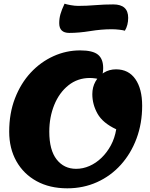

<svg xmlns="http://www.w3.org/2000/svg" viewBox="-20 -999 813 1044"><path d="M346 25Q250 25 179 -14Q108 -53 69 -122.5Q30 -192 30 -283Q30 -383 61.5 -464.5Q93 -546 147 -604Q201 -662 270.5 -693.5Q340 -725 416 -725Q484 -725 512.5 -702Q541 -679 541 -629Q541 -611 538 -598Q535 -585 527 -567Q517 -570 499.5 -572.5Q482 -575 469 -575Q402 -575 352 -535Q302 -495 275 -428.5Q248 -362 248 -283Q248 -183 288 -132Q328 -81 394 -81Q431 -81 466.5 -96.5Q502 -112 532 -141Q562 -170 583 -209Q604 -248 612 -296Q539 -330 510.5 -380.5Q482 -431 482 -487Q482 -525 499 -555.5Q516 -586 545 -604Q574 -622 611 -622Q679 -622 716 -569Q753 -516 753 -424Q753 -328 722.5 -246Q692 -164 637 -103Q582 -42 507.5 -8.5Q433 25 346 25ZM357 -820Q302 -820 302 -873Q302 -898 308.5 -921.5Q315 -945 331 -979Q342 -975 364.5 -971Q387 -967 405 -967Q451 -967 498.5 -971Q546 -975 596 -975Q677 -975 677 -902Q677 -882 672.5 -864.5Q668 -847 659 -832Q650 -835 628.5 -837.5Q607 -840 587 -840Q532 -840 470.5 -830Q409 -820 357 -820Z"/></svg>

Font: Lemonada
Style: Regular
Weight: 400
Designer: Mohamed Gaber (Arabic), Eduardo Tunni (Latin)
Foundry: Kief Type Foundry
Version: Version 4.005